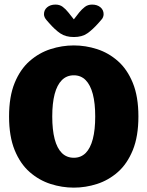

<svg xmlns="http://www.w3.org/2000/svg" viewBox="-20 -828 659 858"><path d="M310 10.5Q257 10.5 205.8 -6Q154.5 -22.5 112.5 -59.2Q70.5 -96 45.5 -157.2Q20.5 -218.5 20.5 -307.5Q20.5 -396.5 45.5 -457.5Q70.5 -518.5 112.5 -555.2Q154.5 -592 205.8 -608.5Q257 -625 310 -625Q362.5 -625 413.8 -608.5Q465 -592 506.8 -555.2Q548.5 -518.5 573.5 -457.5Q598.5 -396.5 598.5 -307.5Q598.5 -218.5 573.5 -157.2Q548.5 -96 506.8 -59.2Q465 -22.5 413.8 -6Q362.5 10.5 310 10.5ZM310 -123Q341.5 -123 362.8 -144.2Q384 -165.5 394.8 -206.8Q405.5 -248 405.5 -307.5Q405.5 -366.5 394.8 -407.5Q384 -448.5 362.8 -470Q341.5 -491.5 310 -491.5Q278 -491.5 256.5 -470Q235 -448.5 224.2 -407.5Q213.5 -366.5 213.5 -307.5Q213.5 -248 224.2 -206.8Q235 -165.5 256.5 -144.2Q278 -123 310 -123ZM431 -737.5 420.5 -725.5Q393.5 -695 370 -678.8Q346.5 -662.5 310 -662.5Q273.5 -662.5 249.5 -678.8Q225.5 -695 199 -725.5L188.5 -737.5Q176.5 -751 176.5 -764.5Q176.5 -783.5 190.8 -795.5Q205 -807.5 228 -807.5Q247 -807.5 260.2 -797.5Q273.5 -787.5 285 -773L310 -741.5L334.5 -773Q345.5 -786.5 359 -797Q372.5 -807.5 391.5 -807.5Q414.5 -807.5 428.8 -795.5Q443 -783.5 443 -764.5Q443 -758.5 440.5 -751.5Q438 -744.5 431 -737.5Z"/></svg>

Font: Sono ExtraLight Monospace ExtraBold
Style: Regular
Weight: 800
Version: Version 2.112